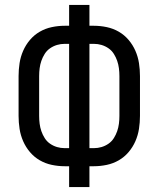

<svg xmlns="http://www.w3.org/2000/svg" viewBox="-20 -755 640 775"><path d="M259 0V-84H241Q215 -84 189 -89.5Q163 -95 140.5 -108Q118 -121 101 -141Q84 -161 73.5 -185Q63 -209 59 -235Q55 -261 55 -287V-448Q55 -474 59 -500Q63 -526 73.5 -550Q84 -574 101 -594Q118 -614 140.5 -627Q163 -640 189 -645.5Q215 -651 241 -651H259V-735H341V-651H359Q385 -651 411 -645.5Q437 -640 459.5 -627Q482 -614 499 -594Q516 -574 526.5 -550Q537 -526 541 -500Q545 -474 545 -448V-287Q545 -261 541 -235Q537 -209 526.5 -185Q516 -161 499 -141Q482 -121 459.5 -108Q437 -95 411 -89.5Q385 -84 359 -84H341V0ZM241 -157H259V-578H241Q225 -578 210 -573.5Q195 -569 182 -560Q169 -551 160.5 -537.5Q152 -524 147 -509.5Q142 -495 140 -479.5Q138 -464 138 -448V-287Q138 -271 140 -255.5Q142 -240 147 -225.5Q152 -211 160.5 -197.5Q169 -184 182 -175Q195 -166 210 -161.5Q225 -157 241 -157ZM341 -157H359Q375 -157 390 -161.5Q405 -166 418 -175Q431 -184 439.5 -197.5Q448 -211 453 -225.5Q458 -240 460 -255.5Q462 -271 462 -287V-448Q462 -464 460 -479.5Q458 -495 453 -509.5Q448 -524 439.5 -537.5Q431 -551 418 -560Q405 -569 390 -573.5Q375 -578 359 -578H341Z"/></svg>

Font: Bmono
Style: Regular
Weight: 400
Monospace: yes
Designer: Belleve Invis
Foundry: Belleve Invis
Version: Version 11.2.2; ttfautohint (v1.8.2)